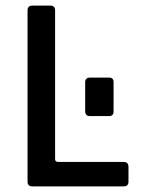

<svg xmlns="http://www.w3.org/2000/svg" viewBox="-20 -663 539 683"><path d="M420 0H95Q78 0 78 -17V-626Q78 -643 95 -643H159Q176 -643 176 -626V-97Q176 -87 187 -87H420Q437 -87 437 -69V-17Q437 0 420 0ZM384 -371V-267Q384 -250 368 -250H300Q283 -250 283 -268V-370Q283 -387 300 -387H368Q384 -387 384 -371Z"/></svg>

Font: Rajdhani SemiBold
Style: Regular
Weight: 600
Designer: Satya Rajpurohit, Jyotish Sonowal
Foundry: Indian Type Foundry
Version: Version 1.201 February 1, 2022